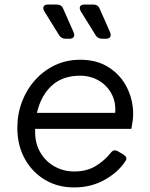

<svg xmlns="http://www.w3.org/2000/svg" viewBox="-20 -810 657 842"><path d="M305 12Q233 12 177 -21.5Q121 -55 88.5 -114Q56 -173 56 -249Q56 -310 76.5 -364Q97 -418 134.5 -459.5Q172 -501 222 -524.5Q272 -548 332 -548Q406 -548 458 -514Q510 -480 537 -425.5Q564 -371 564 -310Q564 -294 561 -275Q558 -256 556 -245H134Q134 -239 134 -232Q134 -179 158 -139.5Q182 -100 221 -79Q260 -58 306 -58Q359 -58 398 -81Q437 -104 465 -139Q479 -158 498 -146L520 -133Q541 -120 531 -105Q500 -56 440 -22Q380 12 305 12ZM331 -478Q254 -478 206.5 -434Q159 -390 142 -315H485Q489 -361 469.5 -398Q450 -435 413.5 -456.5Q377 -478 331 -478ZM428 -640Q409 -640 399 -656L334 -761Q327 -774 331.5 -782Q336 -790 350 -790H389Q410 -790 417 -772L463 -668Q468 -655 463 -647.5Q458 -640 444 -640ZM268 -640Q249 -640 239 -656L174 -761Q167 -774 171.5 -782Q176 -790 190 -790H229Q250 -790 257 -772L303 -668Q308 -655 303 -647.5Q298 -640 284 -640Z"/></svg>

Font: Pitagon Sans Text
Style: Italic
Weight: 400
Italic angle: -8°
Designer: Travis Tran
Foundry: Pitagon
Version: Version 1.001; ttfautohint (v1.8.4.7-5d5b);gftools[0.9.26]